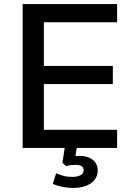

<svg xmlns="http://www.w3.org/2000/svg" viewBox="-20 -725 656 941"><path d="M91 0V-705H554V-616H195V-402H533V-313H195V-89H554V0ZM338 196Q311 196 284 190.5Q257 185 239 176L255 124Q273 132 291.5 137Q310 142 334 142Q360 142 375 133.5Q390 125 390 109Q390 96 380 89.5Q370 83 351 83Q341 83 329.5 84Q318 85 304 89L286 73L300 -20H359L347 58L319 47Q330 43 344 41Q358 39 370 39Q395 39 415 47Q435 55 447 71Q459 87 459 111Q459 137 443.5 156.5Q428 176 401 186Q374 196 338 196Z"/></svg>

Font: NunitoSans_10ptSemiBold
Style: Regular
Weight: 600
Designer: Vernon Adams
Foundry: Vernon Adams
Version: Version 3.101;gftools[0.9.27]